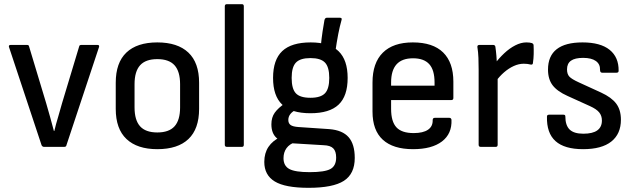

<svg xmlns="http://www.w3.org/2000/svg" viewBox="-20 -703 3033 919"><path d="M191 0Q183 0 179 -8L23 -478Q20 -488 32 -488H109Q118 -488 119 -481L201 -209Q211 -175 220 -142.5Q229 -110 238 -76H240Q248 -110 258 -142.5Q268 -175 277 -209L359 -481Q360 -488 370 -488H446Q457 -488 454 -478L298 -8Q297 0 287 0Z M733 11Q637 11 585.5 -37.5Q534 -86 534 -182V-307Q534 -403 585 -451.5Q636 -500 733 -500Q830 -500 881.5 -451.5Q933 -403 933 -307V-182Q933 -86 882 -37.5Q831 11 733 11ZM733 -69Q789 -69 815.5 -98.5Q842 -128 842 -189V-300Q842 -361 815.5 -390.5Q789 -420 733 -420Q677 -420 650.5 -390.5Q624 -361 624 -300V-189Q624 -128 650.5 -98.5Q677 -69 733 -69Z M1066 0Q1056 0 1056 -10V-673Q1056 -683 1066 -683H1138Q1147 -683 1147 -673V-10Q1147 0 1138 0Z M1457 196Q1345 196 1295 165.5Q1245 135 1245 72Q1245 30 1265 0Q1285 -30 1325 -49L1396 -24Q1366 -14 1351.5 6Q1337 26 1337 54Q1337 91 1365 106Q1393 121 1462 121Q1534 121 1561.5 106Q1589 91 1589 51Q1589 21 1575 7Q1561 -7 1529 -8L1364 -18Q1328 -21 1303.5 -43Q1279 -65 1279 -108Q1279 -141 1295 -163.5Q1311 -186 1346 -210L1402 -180Q1381 -171 1370.5 -158Q1360 -145 1360 -129Q1360 -113 1370.5 -105Q1381 -97 1408 -95L1556 -85Q1619 -80 1648.5 -46.5Q1678 -13 1678 53Q1678 129 1626 162.5Q1574 196 1457 196ZM1466 -161Q1374 -161 1330.5 -202.5Q1287 -244 1287 -330Q1287 -417 1331 -458.5Q1375 -500 1467 -500Q1557 -500 1600.5 -458Q1644 -416 1644 -330Q1644 -243 1600.5 -202Q1557 -161 1466 -161ZM1466 -235Q1515 -235 1535.5 -256.5Q1556 -278 1556 -330Q1556 -382 1535.5 -403.5Q1515 -425 1466 -425Q1417 -425 1396.5 -403.5Q1376 -382 1376 -330Q1376 -278 1396 -256.5Q1416 -235 1466 -235ZM1584 -449 1515 -477Q1519 -520 1524 -552.5Q1529 -585 1533 -607Q1536 -618 1544 -618H1607Q1618 -618 1615 -608Q1606 -576 1599 -540Q1592 -504 1584 -449Z M1957 11Q1862 11 1812.5 -34Q1763 -79 1763 -169V-308Q1763 -402 1812.5 -451Q1862 -500 1956 -500Q2052 -500 2101 -452Q2150 -404 2150 -312V-234Q2150 -224 2140 -224H1852V-182Q1852 -121 1877.5 -93.5Q1903 -66 1960 -66Q2005 -66 2028.5 -82Q2052 -98 2051 -128Q2051 -139 2061 -139H2131Q2139 -139 2141 -130Q2144 -63 2095.5 -26Q2047 11 1957 11ZM1852 -293H2060V-308Q2060 -368 2034.5 -396Q2009 -424 1957 -424Q1904 -424 1878 -395Q1852 -366 1852 -308Z M2281 0Q2271 0 2271 -10V-369Q2271 -398 2270 -425.5Q2269 -453 2265 -478Q2264 -488 2275 -488H2340Q2349 -488 2351 -480Q2354 -460 2356 -436Q2358 -412 2358 -393L2362 -348V-10Q2362 0 2353 0ZM2352 -312 2348 -397Q2368 -424 2393.5 -448Q2419 -472 2446.5 -486Q2474 -500 2499 -500Q2516 -500 2525 -497Q2534 -494 2534 -486Q2535 -466 2534.5 -444Q2534 -422 2531 -403Q2531 -392 2520 -394Q2513 -396 2504.5 -397Q2496 -398 2487 -398Q2463 -398 2439 -387Q2415 -376 2393 -357Q2371 -338 2352 -312Z M2771 11Q2682 11 2639 -27.5Q2596 -66 2598 -145Q2598 -154 2608 -154H2677Q2686 -154 2686 -146Q2686 -103 2706.5 -83Q2727 -63 2772 -63Q2817 -63 2839 -79Q2861 -95 2861 -126Q2861 -149 2848 -165Q2835 -181 2804 -195L2696 -244Q2647 -266 2625 -295Q2603 -324 2603 -370Q2603 -435 2644.5 -467.5Q2686 -500 2768 -500Q2854 -500 2898 -464.5Q2942 -429 2941 -364Q2941 -355 2931 -355H2862Q2852 -355 2852 -369Q2853 -396 2832 -411Q2811 -426 2771 -426Q2732 -426 2713 -412.5Q2694 -399 2694 -371Q2694 -348 2705.5 -336Q2717 -324 2750 -309L2857 -260Q2907 -237 2929.5 -207Q2952 -177 2952 -130Q2952 -62 2906 -25.5Q2860 11 2771 11Z"/></svg>

Font: Sofia Sans Semi Condensed Medium
Style: Regular
Weight: 500
Designer: Botio Nikoltchev, Ani Petrova
Foundry: lettersoup
Version: Version 4.100